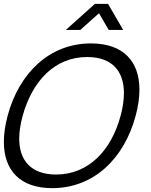

<svg xmlns="http://www.w3.org/2000/svg" viewBox="-37 -960 781 995"><path d="M304.3 -805H379.3L476 -891.5L526.3 -805H601.3L522.9 -940H454.9ZM233.6 15C449.1 15 606.7 -138.5 666 -360C679.1 -408.6 685.6 -453.9 685.6 -495C685.6 -641.4 602.8 -735 434.5 -735C219.5 -735 61.9 -581.5 2.5 -360C-10.5 -311.4 -17 -266.1 -17 -224.9C-17 -78.5 65.7 15 233.6 15ZM252.4 -55.5C124 -56.3 62.6 -128 62.6 -241.7C62.6 -277.3 68.7 -317.1 80.5 -360C130.2 -539.6 246.3 -664.5 414.6 -664.5C415 -664.5 415.3 -664.5 415.6 -664.5C544.5 -663.7 605.2 -591.5 605.2 -477.2C605.2 -441.9 599.4 -402.5 588 -360C539.9 -180.4 421.8 -55.5 253.5 -55.5C253.1 -55.5 252.8 -55.5 252.4 -55.5Z"/></svg>

Font: Manrope
Style: RegularItalic
Weight: 400
Italic angle: -15°
Designer: Mikhail Sharanda
Foundry: Mikhail Sharanda
Version: Version 4.502;hotconv 1.0.109;makeotfexe 2.5.65596